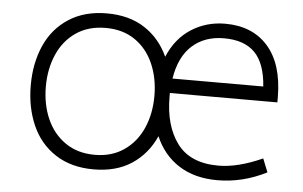

<svg xmlns="http://www.w3.org/2000/svg" viewBox="-45 -627 1121 710"><g transform="rotate(5 515.5 -272.5)"><path d="M582 -275Q582 -168 630.5 -102.5Q679 -37 784 -37Q856 -37 947 -78L967 -28Q879 17 784 17Q700 17 641.5 -20.5Q583 -58 554 -126Q524 -59 466.5 -21Q409 17 325 17Q242 17 183.5 -21Q125 -59 96 -125Q67 -191 67 -273Q67 -355 96 -420.5Q125 -486 183.5 -524Q242 -562 325 -562Q408 -562 465.5 -524.5Q523 -487 553 -421Q582 -490 638 -526Q694 -562 764 -562Q865 -562 922.5 -497Q980 -432 981 -310V-289H582ZM526 -273Q526 -339 502.5 -392.5Q479 -446 434 -477Q389 -508 325 -508Q261 -508 215.5 -477Q170 -446 146.5 -392.5Q123 -339 123 -273Q123 -207 146.5 -153.5Q170 -100 215.5 -68.5Q261 -37 325 -37Q388 -37 433.5 -68.5Q479 -100 502.5 -153.5Q526 -207 526 -273ZM587 -343H924Q918 -428 879 -468Q840 -508 764 -508Q693 -508 646.5 -466.5Q600 -425 587 -343Z"/></g></svg>

Font: Biryani UltraLight
Style: Regular
Weight: 250
Designer: Dan Reynolds and Mathieu Réguer
Foundry: Dan Reynolds and Mathieu Réguer
Version: Version 1.003; ttfautohint (v1.1) -l 5 -r 5 -G 72 -x 0 -D la